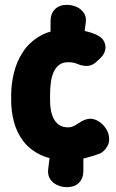

<svg xmlns="http://www.w3.org/2000/svg" viewBox="-20 -640 476 790"><path d="M188 -439V-553Q188 -584 206 -602Q224 -620 255 -620H256Q277 -620 295.5 -611.5Q314 -603 325 -587Q336 -571 333 -549L319 -439ZM323 -58V63Q323 94 305 112Q287 130 256 130H255Q234 130 215.5 121.5Q197 113 186.5 97Q176 81 178 59L192 -58ZM261 19Q192 19 146.5 -3Q101 -25 74.5 -61Q48 -97 37 -140Q26 -183 26 -225V-250Q26 -292 37 -339Q48 -386 74.5 -426.5Q101 -467 146.5 -493Q192 -519 261 -519Q296 -519 326 -513Q356 -507 379 -496Q400 -486 408.5 -469Q417 -452 412.5 -433Q408 -414 390 -398L378 -387Q362 -371 342 -369Q322 -367 298 -377Q283 -384 261 -384Q237 -384 222.5 -372.5Q208 -361 200 -342Q192 -323 189 -299Q186 -275 186 -250V-225Q186 -208 189 -189Q192 -170 200 -153.5Q208 -137 222.5 -126.5Q237 -116 261 -116Q278 -116 297.5 -129.5Q317 -143 332 -148Q352 -155 371 -148Q390 -141 404.5 -125.5Q419 -110 426 -90Q434 -59 421.5 -38Q409 -17 393 -9Q373 -1 336.5 9Q300 19 261 19Z"/></svg>

Font: Winky Sans
Style: Bold
Weight: 700
Designer: Simon Atzbach
Foundry: typofactur
Version: Version 1.205